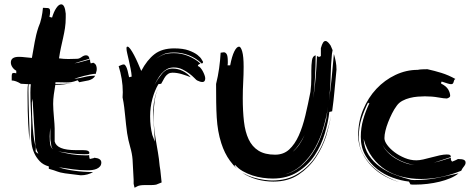

<svg xmlns="http://www.w3.org/2000/svg" viewBox="-20 -840 2196 885"><path d="M422 -500Q413 -500 397.5 -497Q382 -494 366.5 -490Q351 -486 338.5 -482Q326 -478 323 -476Q349 -480 371 -485.5Q393 -491 419 -491Q414 -482 406 -477Q398 -472 388.5 -469.5Q379 -467 368 -465.5Q357 -464 345 -461L338 -470Q319 -463 309 -461.5Q299 -460 288 -460Q276 -460 263.5 -460.5Q251 -461 236 -461Q236 -456 235 -453Q258 -453 274 -453.5Q290 -454 313 -457Q291 -453 274.5 -451Q258 -449 235 -449Q231 -426 228 -404Q225 -382 225 -361Q225 -349 226 -333Q227 -317 228.5 -300.5Q230 -284 231 -269.5Q232 -255 232 -248V-188Q237 -168 261 -158Q285 -148 330 -148H362Q379 -148 385.5 -144.5Q392 -141 392 -135Q392 -130 384 -129.5Q376 -129 368 -129Q339 -129 307 -133Q277 -137 248 -142Q277 -135 309 -129Q342 -124 373 -124H382Q386 -124 391 -125Q391 -120 391.5 -116Q392 -112 394 -107L402 -109Q405 -110 409 -110.5Q413 -111 415 -113Q447 -110 447 -91Q447 -80 441 -73Q435 -66 426 -62Q417 -58 406 -56.5Q395 -55 385 -55Q350 -55 316.5 -59.5Q283 -64 251 -69Q279 -59 322 -53Q365 -47 409 -47Q398 -40 383 -36Q368 -32 352 -32L280 -41Q266 -43 258.5 -45Q251 -47 244 -49.5Q237 -52 228.5 -55Q220 -58 205 -62V-73Q179 -80 163 -97Q147 -114 138 -134Q129 -154 126 -174.5Q123 -195 123 -211Q123 -228 123.5 -242.5Q124 -257 124 -272Q124 -283 123.5 -300Q123 -317 122 -336Q121 -355 120.5 -375Q120 -395 120 -413Q120 -424 120.5 -434Q121 -444 122 -452H112Q111 -445 111 -436V-418Q111 -389 112 -360.5Q113 -332 113.5 -308Q114 -284 115 -266.5Q116 -249 116 -241V-201V-193Q113 -220 110 -270Q107 -328 107 -398V-416Q107 -427 107.5 -437Q108 -447 110 -452L76 -454Q65 -461 54 -465Q43 -469 34 -469V-489Q34 -495 35.5 -499.5Q37 -504 45 -504Q47 -504 55 -502V-514Q44 -520 37 -530.5Q30 -541 30 -552Q30 -578 67 -578Q81 -578 96 -576Q111 -574 127 -573Q131 -595 134 -612.5Q137 -630 140 -646.5Q143 -663 147 -679.5Q151 -696 157 -714Q166 -734 171 -757.5Q176 -781 178 -804L199 -803Q204 -803 207.5 -800Q211 -797 211 -786Q211 -777 208 -762L220 -759Q228 -786 239.5 -803Q251 -820 262 -820Q279 -820 283 -777V-759Q283 -733 279.5 -710.5Q276 -688 271 -666Q266 -644 261 -621Q256 -598 252 -571Q274 -568 295 -568Q305 -568 315 -568.5Q325 -569 335 -569Q345 -569 356 -577Q367 -585 376 -585Q384 -585 388 -580Q392 -575 392 -569Q374 -564 356.5 -558.5Q339 -553 323 -548Q339 -550 357 -555.5Q375 -561 395 -566Q395 -561 395.5 -557Q396 -553 398 -548Q400 -548 403 -549Q409 -551 410 -551Q420 -546 423 -538.5Q426 -531 426 -522Q426 -515 424 -509.5Q422 -504 422 -500ZM157 -131Q143 -158 142 -184Q141 -210 139 -233L130 -385L127 -367Q127 -300 131.5 -245.5Q136 -191 145 -161Q145 -152 144.5 -149Q144 -146 144 -144Q144 -142 146.5 -139Q149 -136 157 -131ZM214 -185Q212 -193 212 -202V-251Q211 -241 210 -231.5Q209 -222 209 -212Q209 -186 212 -172Q215 -160 224 -152Q219 -158 217 -165Q216 -173 214 -185ZM117 -186 116 -193ZM226 -151Q225 -152 224 -152Q225 -152 226 -151Z M700 11Q690 13 678 13H649Q623 13 612.5 19Q602 25 600 25L596 7V-11L591 -105Q589 -132 580 -163Q571 -194 566 -226Q563 -247 561 -266L557 -305Q555 -325 552.5 -346Q550 -367 545 -391Q545 -397 545.5 -403Q546 -409 546 -415Q546 -446 541 -476Q536 -506 527 -535Q534 -538 540 -540.5Q546 -543 551 -543Q556 -543 562 -531.5Q568 -520 575 -484Q577 -484 581 -485.5Q585 -487 587 -487Q586 -504 582 -523.5Q578 -543 574 -561Q570 -579 566.5 -593.5Q563 -608 563 -617Q563 -619 563.5 -622Q564 -625 568 -625Q573 -625 581 -614Q589 -603 598 -586Q607 -569 615.5 -549.5Q624 -530 631 -513Q658 -564 692.5 -590.5Q727 -617 783 -617Q824 -617 850 -607.5Q876 -598 890.5 -586.5Q905 -575 910 -565L916 -555Q916 -549 910 -547Q884 -572 851 -585Q818 -598 783 -598Q749 -598 732 -589Q716 -581 698 -569Q717 -581 733 -588Q750 -595 782 -595Q817 -595 849 -581.5Q881 -568 904 -547Q899 -545 895.5 -542.5Q892 -540 892 -535Q897 -535 903 -528.5Q909 -522 914 -513Q919 -504 922.5 -494.5Q926 -485 926 -479Q926 -462 913 -462Q903 -462 889 -469Q886 -470 876.5 -480Q867 -490 853 -500.5Q839 -511 821 -520Q803 -529 781 -529Q763 -529 749.5 -521.5Q736 -514 725 -501.5Q714 -489 705 -473L692 -449Q707 -476 725 -498Q745 -524 775 -524Q801 -524 823 -512.5Q845 -501 859 -484Q842 -491 819 -498Q796 -505 775 -505Q764 -505 756 -500Q748 -495 742.5 -487.5Q737 -480 732.5 -471Q728 -462 723 -454L710 -452Q693 -423 682.5 -384.5Q672 -346 672 -304Q672 -279 674.5 -259Q677 -239 682 -218L694 -187L692 -216Q690 -250 688 -276.5Q686 -303 686 -335Q688 -364 694 -390Q699 -412 709 -431Q697 -407 693 -376Q688 -342 688 -304Q688 -274 691 -247Q694 -220 698.5 -193Q703 -166 708 -137.5Q713 -109 716 -75L719 -56L725 1ZM712 -436 709 -431Z M1513 -609 1510 -591Q1505 -542 1504 -486Q1503 -431 1496 -375Q1504 -430 1509 -483Q1514 -538 1519 -591Q1524 -575 1527.5 -557Q1531 -539 1531 -519Q1526 -469 1522 -423Q1518 -377 1511 -327L1498 -324Q1493 -278 1477 -224Q1461 -170 1430.5 -124Q1400 -78 1352 -47.5Q1304 -17 1237 -17Q1215 -17 1190.5 -20.5Q1166 -24 1143 -31.5Q1120 -39 1099 -51Q1078 -63 1063 -81L1064 -79V-78L1063 -77L1060 -78Q1066 -69 1073 -62Q1055 -78 1040 -99Q1015 -133 1000 -180Q991 -208 986 -237Q981 -266 979 -298.5Q977 -331 976.5 -369Q976 -407 976 -453Q985 -489 990 -525Q995 -561 997 -597Q1000 -597 1004 -598Q1008 -599 1012 -599Q1019 -599 1024.5 -591Q1030 -583 1030 -557V-548Q1030 -544 1029 -539H1041Q1049 -581 1060 -603Q1071 -625 1082 -625Q1090 -625 1096.5 -602.5Q1103 -580 1103 -532Q1103 -497 1101 -461Q1099 -425 1099 -387Q1099 -328 1104.5 -280Q1110 -232 1126 -198Q1142 -164 1171.5 -145.5Q1201 -127 1248 -127Q1287 -127 1313 -151Q1339 -175 1357 -215Q1375 -255 1387.5 -307.5Q1400 -360 1411 -417Q1413 -433 1414 -449Q1415 -465 1415 -482V-513Q1415 -542 1418 -562Q1421 -582 1435 -585Q1435 -534 1432 -484Q1430 -436 1424 -388Q1431 -435 1435 -482Q1439 -531 1441 -582Q1447 -578 1451 -578Q1455 -578 1459 -582V-618Q1464 -636 1469 -643.5Q1474 -651 1480 -651Q1486 -651 1492 -645Q1498 -639 1504 -630ZM1100 -42Q1124 -29 1149.5 -21.5Q1175 -14 1197.5 -11Q1220 -8 1234 -8Q1304 -8 1353 -39Q1402 -70 1433.5 -116.5Q1465 -163 1482 -216Q1498 -266 1506 -308Q1499 -266 1484 -215Q1467 -161 1435.5 -114Q1404 -67 1356 -35Q1308 -3 1240 -3Q1202 -3 1165 -13Q1128 -23 1096 -44Q1098 -43 1100 -42ZM1483 -288Q1486 -305 1488 -321Q1490 -335 1492 -349Q1486 -305 1472 -256Q1458 -205 1433 -159.5Q1408 -114 1370 -79Q1334 -46 1286 -34Q1328 -43 1361 -69Q1395 -96 1419 -132Q1443 -168 1458.5 -209Q1474 -250 1483 -288ZM1384 -218Q1373 -196 1359.5 -176Q1346 -156 1329 -140Q1347 -155 1360.5 -175Q1374 -195 1384 -218ZM1096 -44Q1084 -52 1073 -62Q1084 -52 1096 -44ZM1507 -315 1506 -308ZM1493 -354Q1492 -351 1492 -349Q1492 -351 1493 -354Z M2106 -53Q2062 -35 2015.5 -25Q1969 -15 1921 -15Q1877 -15 1835 -25Q1793 -35 1758 -57Q1723 -79 1696.5 -114.5Q1670 -150 1656 -200Q1659 -156 1680 -124.5Q1701 -93 1732.5 -70.5Q1764 -48 1802 -34Q1840 -20 1875 -11Q1880 -10 1889 -10Q1948 -10 1996 -20Q2044 -30 2094 -41Q2078 -28 2055.5 -18.5Q2033 -9 2006.5 -2.5Q1980 4 1951 7.5Q1922 11 1893 11H1882Q1877 11 1872 10L1865 -3Q1829 -7 1790 -21Q1751 -35 1718.5 -60.5Q1686 -86 1664.5 -123Q1643 -160 1643 -209Q1643 -250 1654 -289Q1665 -328 1683 -365Q1682 -364 1680 -364Q1677 -364 1677 -368Q1659 -332 1646.5 -293.5Q1634 -255 1634 -210Q1634 -162 1656 -125Q1678 -88 1708.5 -62.5Q1739 -37 1771 -21Q1800 -7 1819 -1Q1788 -10 1756 -27Q1722 -45 1694.5 -72.5Q1667 -100 1649 -136.5Q1631 -173 1631 -217Q1631 -280 1654 -335Q1677 -390 1715 -430.5Q1753 -471 1802.5 -494.5Q1852 -518 1905 -518Q1914 -520 1927.5 -520.5Q1941 -521 1950 -521Q1982 -514 2014.5 -504Q2047 -494 2079 -476Q2075 -474 2073.5 -470.5Q2072 -467 2071 -462.5Q2070 -458 2067.5 -455Q2065 -452 2059 -452Q2054 -452 2044 -455Q2034 -458 2016 -464Q2013 -461 2013 -455Q2037 -443 2046 -427.5Q2055 -412 2055 -398Q2055 -391 2040 -386Q2027 -386 1999.5 -391Q1972 -396 1938 -396Q1923 -396 1905 -394.5Q1887 -393 1869 -388.5Q1851 -384 1835 -375.5Q1819 -367 1809 -353Q1797 -337 1787 -317Q1777 -297 1769 -276.5Q1761 -256 1756.5 -237Q1752 -218 1752 -203Q1752 -189 1765 -171.5Q1778 -154 1798.5 -138.5Q1819 -123 1845.5 -112Q1872 -101 1899 -101Q1912 -101 1930.5 -105Q1949 -109 1968.5 -114.5Q1988 -120 2007 -124Q2026 -128 2039 -128Q2051 -128 2054.5 -125.5Q2058 -123 2058 -116Q2035 -108 2010 -100Q1994 -95 1979 -90L2010 -98Q2034 -105 2058 -113Q2058 -108 2058.5 -104Q2059 -100 2064 -95L2074 -99Q2082 -102 2091 -107Q2111 -107 2118.5 -103Q2126 -99 2126 -91Q2126 -86 2124.5 -82.5Q2123 -79 2120.5 -75.5Q2118 -72 2114 -67Q2110 -62 2106 -53ZM1743 -173Q1751 -155 1767 -138.5Q1783 -122 1803.5 -109.5Q1824 -97 1847 -89Q1869 -81 1891 -80Q1871 -82 1849 -90Q1826 -98 1805.5 -110.5Q1785 -123 1768.5 -139Q1752 -155 1743 -173ZM1973 -89Q1976 -90 1979 -90Q1976 -90 1973 -89ZM1823 0Q1821 0 1819 -1Q1821 0 1823 0Z"/></svg>

Font: Finger Paint
Style: Regular
Weight: 400
Designer: Ralph du Carrois
Foundry: Ralph du Carrois
Version: Version 1.002